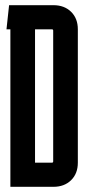

<svg xmlns="http://www.w3.org/2000/svg" viewBox="-20 -720 340 740"><path d="M280 -93Q280 -51 254 -25.5Q228 0 186 0H20V-607H5L15 -700H186Q228 -700 254 -674.5Q280 -649 280 -607ZM180 -607H115V-93H180Q185 -93 185 -98V-602Q185 -607 180 -607Z"/></svg>

Font: Karantina
Style: Regular
Weight: 400
Designer: Rony Koch
Foundry: Rony Koch
Version: Version 1.000; ttfautohint (v1.8.3)